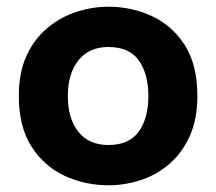

<svg xmlns="http://www.w3.org/2000/svg" viewBox="-20 -540 644 572"><path d="M303 12Q234 12 173 -16Q112 -44 74 -103Q36 -162 36 -254Q36 -324 59 -374Q82 -424 121 -456.5Q160 -489 207.5 -504.5Q255 -520 303 -520Q372 -520 432.5 -492Q493 -464 530.5 -405.5Q568 -347 568 -254Q568 -185 545.5 -135Q523 -85 485 -52Q447 -19 399.5 -3.5Q352 12 303 12ZM303 -108Q364 -108 393 -147.5Q422 -187 422 -254Q422 -320 393.5 -360Q365 -400 303 -400Q245 -400 213.5 -360Q182 -320 182 -254Q182 -187 213.5 -147.5Q245 -108 303 -108Z"/></svg>

Font: Inclusive Sans
Style: Bold
Weight: 700
Designer: Olivia King
Foundry: Olivia King
Version: Version 2.004